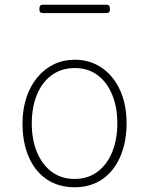

<svg xmlns="http://www.w3.org/2000/svg" viewBox="-20 -771 629 810"><path d="M295 19Q226 19 176.5 -15Q127 -49 101 -109.5Q75 -170 75 -250Q75 -310 91.5 -359.5Q108 -409 137.5 -444.5Q167 -480 207 -499.5Q247 -519 295 -519Q360 -519 409.5 -485Q459 -451 486.5 -390.5Q514 -330 514 -250Q514 -202 504 -160.5Q494 -119 475.5 -86Q457 -53 430.5 -29.5Q404 -6 370 6.5Q336 19 295 19ZM295 -16Q337 -16 370 -33Q403 -50 426.5 -81.5Q450 -113 462.5 -156Q475 -199 475 -250Q475 -319 453 -372Q431 -425 391 -454.5Q351 -484 295 -484Q253 -484 219.5 -467Q186 -450 162.5 -419Q139 -388 126.5 -345Q114 -302 114 -250Q114 -182 136 -129Q158 -76 198.5 -46Q239 -16 295 -16ZM161 -716Q153 -716 149.5 -720Q146 -724 146 -733Q146 -742 149.5 -746.5Q153 -751 161 -751H429Q437 -751 440.5 -746.5Q444 -742 444 -733Q444 -724 440.5 -720Q437 -716 429 -716Z"/></svg>

Font: Playwrite US Modern Thin
Style: Regular
Weight: 250
Designer: Veronika Burian, José Scaglione
Foundry: TypeTogether
Version: Version 1.003